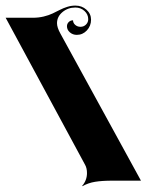

<svg xmlns="http://www.w3.org/2000/svg" viewBox="-20 -595 519 679"><path d="M0 -532.2H95.7Q116.5 -532.2 134.6 -536.6Q152.8 -541 166.1 -547.4Q179.4 -553.7 191.7 -560.1Q203.9 -566.4 217.9 -570.8Q231.9 -575.2 246.6 -575.2Q269.5 -575.2 285.8 -560.7Q302 -546.1 302 -525.4Q302 -503.2 287.2 -487.4Q272.5 -471.7 251.7 -471.7Q237.3 -471.7 227.1 -480.6Q216.8 -489.5 216.8 -502.2Q216.8 -510.7 223 -517Q229.2 -523.2 238.3 -523.2Q238.3 -513.7 246 -507Q253.7 -500.2 264.6 -500.2Q276.1 -500.2 284.1 -508.1Q292 -515.9 292 -527.1Q292 -544.2 278.7 -556.3Q265.4 -568.4 246.6 -568.4Q220.2 -568.4 200.9 -552.2Q181.6 -536.1 181.6 -512.9Q181.6 -497.8 193.6 -476.3L478.5 43.9H377.9Q340.8 43.9 316.4 47.9Q292 51.8 271.5 63.5L270.5 62.5Q287.6 42.7 287.6 17.1Q287.6 -0.2 281 -12Z"/></svg>

Font: Agreloy
Style: Medium
Weight: 400
Designer: gluk
Foundry: gluk
Version: Version 0.27